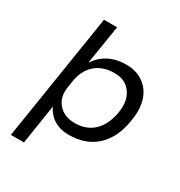

<svg xmlns="http://www.w3.org/2000/svg" viewBox="-211 -876 1145 1221"><g transform="rotate(30 361.0 -265.0)"><path d="M145 200.2H48.8L195.8 -730H292L246.1 -444.8Q320.8 -554.2 461.9 -554.2Q536.1 -554.2 587.9 -517.8Q639.6 -481.4 660.4 -418.5Q681.2 -355.5 668.9 -276.9L666 -256.8Q645.5 -127.4 568.4 -55.7Q491.2 16.1 366.2 16.1Q303.7 16.1 258.5 -11.5Q213.4 -39.1 189.9 -88.9ZM361.8 -67.9Q450.2 -67.9 503.7 -121.8Q557.1 -175.8 571.8 -271Q585.4 -356.9 545.2 -413.6Q504.9 -470.2 425.8 -470.2Q338.9 -470.2 285.2 -423.1Q231.4 -376 217.8 -289.1L210.9 -243.2Q198.2 -167 241 -117.4Q283.7 -67.9 361.8 -67.9Z"/></g></svg>

Font: Sora Italic
Style: Regular
Weight: 400
Designer: Jonathan Barnbrook, Julián Moncada
Foundry: Barnbrook Fonts
Version: Version 2.000